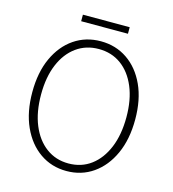

<svg xmlns="http://www.w3.org/2000/svg" viewBox="-125 -962 970 1078"><g transform="rotate(15 360.0 -423.0)"><path d="M360 13Q273 13 205.5 -34Q138 -81 99.5 -166Q61 -251 61 -366Q61 -481 99.5 -565Q138 -649 205.5 -695Q273 -741 360 -741Q447 -741 514.5 -695Q582 -649 620.5 -565Q659 -481 659 -366Q659 -251 620.5 -166Q582 -81 514.5 -34Q447 13 360 13ZM360 -31Q435 -31 490.5 -72.5Q546 -114 577 -189Q608 -264 608 -366Q608 -467 577 -541Q546 -615 490.5 -655.5Q435 -696 360 -696Q286 -696 230 -655.5Q174 -615 143 -541Q112 -467 112 -366Q112 -264 143 -189Q174 -114 230 -72.5Q286 -31 360 -31ZM223 -821V-859H495V-821Z"/></g></svg>

Font: Noto Sans KR ExtraLight
Style: Regular
Weight: 250
Designer: Ryoko NISHIZUKA  (kana, bopomofo & ideographs); Paul D. Hunt (Latin, Greek & Cyrillic); Sandoll Communications , Soo-you
Foundry: Adobe
Version: Version 2.004-H2;hotconv 1.0.118;makeotfexe 2.5.65603